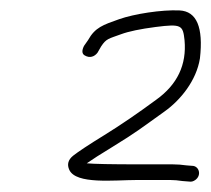

<svg xmlns="http://www.w3.org/2000/svg" viewBox="-20 -656 405 368"><path d="M146.3 -343C156 -349.9 172.5 -360.4 195.8 -374.6C243.1 -403.6 252.5 -411.8 295.6 -442.5C325.8 -464 356.4 -501.4 363.2 -544C370 -603.7 357 -634.4 324.2 -636C290.1 -637.7 236.5 -629.2 208.3 -619.2C177.4 -608.2 162.4 -603.6 148.7 -579L141 -568C136.5 -559 137 -552.9 142.3 -549.8C152.2 -543.9 161.2 -547.5 166.9 -555L173.8 -567C183.9 -582.3 188.1 -581.6 212 -590.4C226.9 -595.9 249.1 -600.5 278.5 -604.3C327.9 -610.6 330.6 -607.7 333.7 -579C338 -532 320 -494 279.6 -465C243.8 -438.6 210.7 -416 180.2 -397.2C149.7 -378.4 129.7 -365.1 120.1 -357.5C110.6 -349.8 108.1 -340.8 112.8 -330.5C125.7 -302.1 199.2 -311 242.3 -311H306.3C313.6 -311 321.5 -310.3 329.9 -309L342.8 -308C346.7 -307.3 350.5 -308.3 354.3 -311C366.3 -319.6 362.2 -336 350.5 -338L337.7 -339C328.6 -340.3 319.7 -341 311 -341H247C193 -341 159.4 -341.7 146.3 -343Z"/></svg>

Font: MewTooHand
Style: Ita
Weight: 400
Designer: Mew Too, Robert Jablonski
Version: Version 0.77